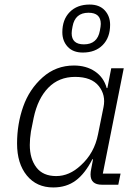

<svg xmlns="http://www.w3.org/2000/svg" viewBox="-20 -812 617 844"><path d="M344 -581Q301 -581 277.5 -606.5Q254 -632 254 -670Q254 -726 286.5 -759Q319 -792 374 -792Q417 -792 440.5 -766.5Q464 -741 464 -703Q464 -647 431.5 -614Q399 -581 344 -581ZM349 -617Q408 -617 419 -677Q423 -697 423 -707Q423 -756 369 -756Q310 -756 299 -696Q295 -676 295 -666Q295 -617 349 -617ZM500 0H428Q378 0 378 -45Q378 -56 381 -70L389 -112H386Q354 -49 313 -18.5Q272 12 214 12Q141 12 98 -40.5Q55 -93 55 -181Q55 -267 82 -343.5Q109 -420 167.5 -472Q226 -524 305 -524Q359 -524 397.5 -498Q436 -472 449 -425H452L469 -512H524L432 -49H510ZM335 -85Q395 -139 411 -222L435 -341Q446 -394 414 -434Q382 -474 310 -474Q239 -474 192.5 -426.5Q146 -379 128 -294L116 -234Q111 -202 111 -175Q111 -114 140 -76Q169 -38 227 -38Q285 -38 335 -85Z"/></svg>

Font: IBM Plex Sans Light
Style: Italic
Weight: 300
Italic angle: -11.31°
Designer: Mike Abbink, Paul van der Laan, Pieter van Rosmalen
Foundry: Bold Monday
Version: Version 3.0